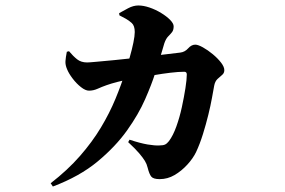

<svg xmlns="http://www.w3.org/2000/svg" viewBox="-20 -619 1040 701"><path d="M165 50Q227 2 272 -49.5Q317 -101 348.5 -153.5Q380 -206 401.5 -258Q423 -310 438 -358Q446 -383 454 -411Q462 -439 467 -463.5Q472 -488 472 -502Q472 -525 461 -535Q451 -544 439.5 -550.5Q428 -557 416 -563L415 -571Q429 -579 448 -589Q467 -599 485 -599Q504 -599 526 -591.5Q548 -584 568.5 -571.5Q589 -559 601.5 -546Q614 -533 614 -523Q614 -509 608 -501.5Q602 -494 594 -486Q586 -478 580 -461Q577 -451 572.5 -435.5Q568 -420 561.5 -399Q555 -378 546 -350Q534 -312 510 -257Q486 -202 444 -143Q402 -84 336.5 -29.5Q271 25 173 62ZM563 35Q540 35 532.5 26Q525 17 519 -7Q516 -20 509 -31.5Q502 -43 488 -59.5Q474 -76 448 -100L453 -109Q492 -96 519 -91.5Q546 -87 562 -88Q576 -88 583 -91.5Q590 -95 597 -104Q612 -124 624 -157.5Q636 -191 644 -228Q652 -265 657 -297Q662 -329 662 -347Q662 -357 653 -357Q632 -357 602.5 -353.5Q573 -350 541.5 -344.5Q510 -339 482 -335Q469 -332 448.5 -328.5Q428 -325 407 -319.5Q386 -314 369 -308Q352 -302 336.5 -295Q321 -288 305 -288Q292 -288 275.5 -301Q259 -314 245 -332.5Q231 -351 225 -366Q218 -382 219 -396Q220 -410 224 -430L232 -432Q247 -414 261.5 -402.5Q276 -391 298 -391Q306 -391 332.5 -393.5Q359 -396 397 -399.5Q435 -403 478 -408Q521 -413 562.5 -418Q604 -423 638 -427Q655 -429 667 -442.5Q679 -456 693 -456Q703 -456 721 -446Q739 -436 757 -421Q775 -406 787 -390.5Q799 -375 799 -363Q799 -352 791 -345.5Q783 -339 774 -330.5Q765 -322 762 -306Q759 -290 754 -262Q749 -234 740.5 -199.5Q732 -165 721 -129.5Q710 -94 696 -64Q685 -41 664 -18Q643 5 617.5 20Q592 35 563 35Z"/></svg>

Font: Noto Serif JP ExtraLight ExtraBold
Style: Regular
Weight: 800
Version: Version 2.003-H1;hotconv 1.1.1;makeotfexe 2.6.0